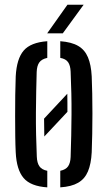

<svg xmlns="http://www.w3.org/2000/svg" viewBox="-20 -780 451 806"><path d="M166 -207Q166 -226 165.5 -244.8Q165 -263.5 165 -282L262.5 -386.5Q263 -367 263 -348.2Q263 -329.5 263 -310.5ZM46 -140.5Q44.5 -169.5 44 -209.8Q43.5 -250 43.5 -294.2Q43.5 -338.5 44 -381.5Q44.5 -424.5 46 -459.5Q50 -533.5 79.5 -567.8Q109 -602 178.5 -607V-537Q155 -532 145 -518Q135 -504 134 -478Q133 -439.5 132 -396Q131 -352.5 130.8 -306.8Q130.5 -261 131.5 -214.5Q132.5 -168 134.5 -122.5Q135.5 -96 145.5 -81.8Q155.5 -67.5 178.5 -63V6.5Q108.5 2 79 -32.8Q49.5 -67.5 46 -140.5ZM233 6.5V-63Q256.5 -68 266 -82Q275.5 -96 276.5 -121Q278 -166.5 279 -210.8Q280 -255 280.2 -299.2Q280.5 -343.5 279.5 -388.2Q278.5 -433 276.5 -479.5Q275.5 -505 265.8 -519Q256 -533 233 -537V-607Q280.5 -603.5 308.2 -587.2Q336 -571 349.2 -539.5Q362.5 -508 365 -459.5Q366.5 -427.5 367.2 -387Q368 -346.5 368 -303.2Q368 -260 367.2 -218Q366.5 -176 365 -140.5Q362.5 -92 349.2 -60.5Q336 -29 308 -12.8Q280 3.5 233 6.5ZM178 -640 263 -760H331L243.5 -640Z"/></svg>

Font: Big Shoulders Stencil Text Thin Medium
Style: Regular
Weight: 500
Version: Version 2.001